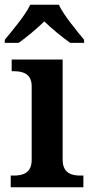

<svg xmlns="http://www.w3.org/2000/svg" viewBox="-26 -786 386 806"><path d="M-6 -619V-606H52C84 -628 130 -667 160 -696C190 -667 237 -628 269 -606H327V-619C296 -657 242 -721 221 -766H101C80 -721 25 -657 -6 -619ZM19 0H324V-49H312C277 -49 237 -57 237 -116V-536H23V-487H32C66 -487 107 -479 107 -424V-115C107 -57 66 -49 32 -49H19Z"/></svg>

Font: Noto Serif SemiBold
Style: Regular
Weight: 600
Designer: Monotype Design Team
Foundry: Monotype Imaging Inc.
Version: Version 2.013